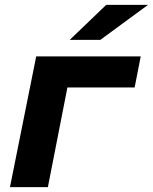

<svg xmlns="http://www.w3.org/2000/svg" viewBox="-20 -770 629 790"><path d="M21 0 129 -538H559L534 -410H222L264 -444L177 0ZM267 -606 417 -750H589L393 -606Z"/></svg>

Font: MOST Montserrat
Style: Bold Italic
Weight: 700
Italic angle: -11.3°
Designer: Julieta Ulanovsky
Foundry: Julieta Ulanovsky
Version: Version 8.000;March 11, 2024;FontCreator 15.0.0.2926 64-bit